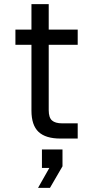

<svg xmlns="http://www.w3.org/2000/svg" viewBox="-20 -674 435 934"><path d="M274 0Q202 0 167.5 -32.5Q133 -65 133 -136V-456H55V-530H133V-654H217V-530H358V-456H217V-138Q217 -102 233 -88Q249 -74 282 -74H358V0ZM165 240 220 143H184V53H284V135L223 240Z"/></svg>

Font: Geist
Style: Regular
Weight: 400
Designer: Basement.studio, Andrés Briganti, Mateo Zaragoza
Foundry: Basement.studio, Vercel, Andrés Briganti, Guido Ferreyra, Mateo Zaragoza
Version: Version 1.401